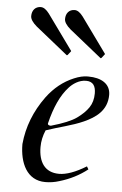

<svg xmlns="http://www.w3.org/2000/svg" viewBox="-52 -747 505 797"><g transform="rotate(5 200.0 -348.0)"><path d="M190 -668.5C190 -656.2 199 -642.3 217 -627L349 -521C350.3 -519.7 351.3 -519 352 -519C352.7 -519 353.7 -519.7 355 -521L366 -535C367.3 -536.3 368 -537.3 368 -538C368 -538.7 367.3 -539.7 366 -541L262 -685C250 -701 238.3 -709 227 -709C203.7 -709 190 -692.3 190 -668.5ZM49 -668.5C49 -656.2 58 -642.3 76 -627L208 -521C209.3 -519.7 210.3 -519 211 -519C211.7 -519 212.7 -519.7 214 -521L225 -535C226.3 -536.3 227 -537.3 227 -538C227 -538.7 226.3 -539.7 225 -541L121 -685C109 -701 97.3 -709 86 -709C62.7 -709 49 -692.3 49 -668.5ZM340 -371.5C340 -348.5 334.5 -328.8 323.5 -312.5C312.5 -296.2 296.5 -280.5 275.5 -265.5C254.5 -250.5 219.3 -236 170 -222C161.3 -222 157 -224.7 157 -230C173.7 -299.3 197.7 -351 229 -385C244.4 -402.5 270.2 -420.6 299.4 -420.6C329.1 -420.6 340 -401.9 340 -371.5ZM134.9 -130.5C134.9 -154.3 140 -177.8 150 -201C199.5 -218.3 258.5 -230.7 305.5 -252C351.9 -273 400 -304.5 400 -370.5C400 -417.6 359.6 -439 308 -439C306.8 -439 305.6 -439.1 304.4 -439.1C287.3 -439.1 268.5 -434.7 248 -426C204.7 -408 167.7 -378.3 137 -337C91.7 -275 65.7 -208 59 -136C59 -57.5 90.2 13 167 13C187 13 206.3 10 225 4C268.3 -8.7 307 -28.3 341 -55L334 -67C289.3 -39.7 251.7 -26 221 -26C161.3 -26 134.9 -68.3 134.9 -130.5Z"/></g></svg>

Font: fbb
Style: Italic
Weight: 400
Italic angle: -12°
Designer: David J. Perry, Michael Sharpe
Version: Version 0.991